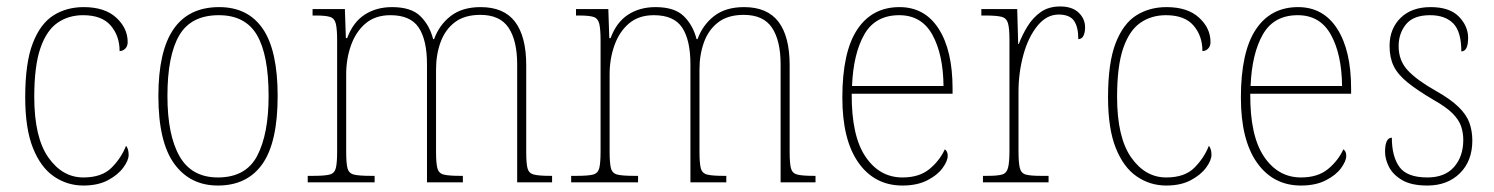

<svg xmlns="http://www.w3.org/2000/svg" viewBox="-20 -564 4622 594"><path d="M238 10Q188 10 147 -18Q106 -46 82 -106Q58 -166 58 -263Q58 -370 81.5 -430.5Q105 -491 145.5 -516.5Q186 -542 239 -542Q304 -542 339.5 -509.5Q375 -477 375 -434Q375 -421 367.5 -413.5Q360 -406 350 -406Q350 -453 322.5 -485Q295 -517 237 -517Q192 -517 158 -493.5Q124 -470 105 -415Q86 -360 86 -264Q86 -139 129.5 -77Q173 -15 238 -15Q295 -15 325 -45Q355 -75 370 -113Q378 -103 378 -85Q378 -68 361.5 -45.5Q345 -23 314 -6.5Q283 10 238 10Z M654 10Q568 10 519 -57.5Q470 -125 470 -267Q470 -406 517 -474Q564 -542 658 -542Q747 -542 793 -475Q839 -408 839 -267Q839 -124 792 -57Q745 10 654 10ZM654 -15Q741 -15 776 -82.5Q811 -150 811 -267Q811 -394 775 -455.5Q739 -517 657 -517Q571 -517 534.5 -454.5Q498 -392 498 -267Q498 -146 535.5 -80.5Q573 -15 654 -15Z M932 0V-20H950Q985 -20 1000 -24Q1015 -28 1019 -44Q1023 -60 1023 -95V-438Q1023 -474 1019 -490.5Q1015 -507 1001.5 -511.5Q988 -516 958 -516H947V-536H1047L1050 -446H1054Q1072 -495 1108 -518.5Q1144 -542 1193 -542Q1252 -542 1280.5 -514Q1309 -486 1320 -443H1323Q1339 -487 1374.5 -514.5Q1410 -542 1467 -542Q1539 -542 1573.5 -496.5Q1608 -451 1608 -362V-93Q1608 -59 1612 -43.5Q1616 -28 1631.5 -24Q1647 -20 1681 -20H1688V0H1580V-365Q1580 -438 1553.5 -478Q1527 -518 1466 -518Q1417 -518 1387 -495Q1357 -472 1343 -433.5Q1329 -395 1329 -349V-95Q1329 -60 1333 -44Q1337 -28 1352.5 -24Q1368 -20 1402 -20H1412V0H1301V-365Q1301 -440 1275.5 -478.5Q1250 -517 1188 -517Q1141 -517 1111 -491.5Q1081 -466 1066 -424Q1051 -382 1051 -334V-95Q1051 -60 1055 -44Q1059 -28 1074.5 -24Q1090 -20 1126 -20H1139V0Z M1747 0V-20H1765Q1800 -20 1815 -24Q1830 -28 1834 -44Q1838 -60 1838 -95V-438Q1838 -474 1834 -490.5Q1830 -507 1816.5 -511.5Q1803 -516 1773 -516H1762V-536H1862L1865 -446H1869Q1887 -495 1923 -518.5Q1959 -542 2008 -542Q2067 -542 2095.5 -514Q2124 -486 2135 -443H2138Q2154 -487 2189.5 -514.5Q2225 -542 2282 -542Q2354 -542 2388.5 -496.5Q2423 -451 2423 -362V-93Q2423 -59 2427 -43.5Q2431 -28 2446.5 -24Q2462 -20 2496 -20H2503V0H2395V-365Q2395 -438 2368.5 -478Q2342 -518 2281 -518Q2232 -518 2202 -495Q2172 -472 2158 -433.5Q2144 -395 2144 -349V-95Q2144 -60 2148 -44Q2152 -28 2167.5 -24Q2183 -20 2217 -20H2227V0H2116V-365Q2116 -440 2090.5 -478.5Q2065 -517 2003 -517Q1956 -517 1926 -491.5Q1896 -466 1881 -424Q1866 -382 1866 -334V-95Q1866 -60 1870 -44Q1874 -28 1889.5 -24Q1905 -20 1941 -20H1954V0Z M2772 10Q2686 10 2636 -60.5Q2586 -131 2586 -262Q2586 -403 2632 -472.5Q2678 -542 2763 -542Q2841 -542 2884 -475Q2927 -408 2927 -290V-274H2615Q2614 -144 2657.5 -79.5Q2701 -15 2772 -15Q2824 -15 2855.5 -41Q2887 -67 2903 -102Q2912 -96 2912 -82Q2912 -66 2896 -44Q2880 -22 2848.5 -6Q2817 10 2772 10ZM2899 -298Q2898 -396 2864.5 -456.5Q2831 -517 2762 -517Q2688 -517 2654 -457.5Q2620 -398 2616 -298Z M3021 0V-20H3036Q3066 -20 3080 -24Q3094 -28 3098.5 -44.5Q3103 -61 3103 -97V-441Q3103 -476 3098.5 -492Q3094 -508 3078.5 -512Q3063 -516 3028 -516H3016V-536H3127L3130 -428H3132Q3142 -455 3158.5 -482Q3175 -509 3199.5 -526.5Q3224 -544 3260 -544Q3297 -544 3317 -525Q3337 -506 3337 -479Q3337 -464 3332 -453.5Q3327 -443 3316 -443Q3316 -481 3302.5 -500Q3289 -519 3255 -519Q3218 -519 3189.5 -484Q3161 -449 3146 -394Q3131 -339 3131 -280V-97Q3131 -61 3135 -44.5Q3139 -28 3153.5 -24Q3168 -20 3198 -20H3224V0Z M3588 10Q3538 10 3497 -18Q3456 -46 3432 -106Q3408 -166 3408 -263Q3408 -370 3431.5 -430.5Q3455 -491 3495.5 -516.5Q3536 -542 3589 -542Q3654 -542 3689.5 -509.5Q3725 -477 3725 -434Q3725 -421 3717.5 -413.5Q3710 -406 3700 -406Q3700 -453 3672.5 -485Q3645 -517 3587 -517Q3542 -517 3508 -493.5Q3474 -470 3455 -415Q3436 -360 3436 -264Q3436 -139 3479.5 -77Q3523 -15 3588 -15Q3645 -15 3675 -45Q3705 -75 3720 -113Q3728 -103 3728 -85Q3728 -68 3711.5 -45.5Q3695 -23 3664 -6.5Q3633 10 3588 10Z M4005 10Q3919 10 3869 -60.5Q3819 -131 3819 -262Q3819 -403 3865 -472.5Q3911 -542 3996 -542Q4074 -542 4117 -475Q4160 -408 4160 -290V-274H3848Q3847 -144 3890.5 -79.5Q3934 -15 4005 -15Q4057 -15 4088.5 -41Q4120 -67 4136 -102Q4145 -96 4145 -82Q4145 -66 4129 -44Q4113 -22 4081.5 -6Q4050 10 4005 10ZM4132 -298Q4131 -396 4097.5 -456.5Q4064 -517 3995 -517Q3921 -517 3887 -457.5Q3853 -398 3849 -298Z M4396 10Q4346 10 4317.5 -7Q4289 -24 4277 -48Q4265 -72 4265 -94Q4265 -138 4286 -138Q4286 -80 4309.5 -47.5Q4333 -15 4396 -15Q4450 -15 4478.5 -47.5Q4507 -80 4507 -131Q4507 -154 4500 -174Q4493 -194 4473.5 -213.5Q4454 -233 4415 -255Q4364 -285 4334 -309.5Q4304 -334 4291.5 -360Q4279 -386 4279 -422Q4279 -475 4313 -508.5Q4347 -542 4406 -542Q4465 -542 4493.5 -512.5Q4522 -483 4522 -447Q4522 -405 4501 -405Q4501 -466 4476 -491.5Q4451 -517 4404 -517Q4353 -517 4330 -489Q4307 -461 4307 -421Q4307 -376 4336 -345.5Q4365 -315 4422 -283Q4468 -257 4492.5 -233Q4517 -209 4526 -184Q4535 -159 4535 -129Q4535 -66 4496.5 -28Q4458 10 4396 10Z"/></svg>

Font: Noto Serif Ethiopic SemiCondensed Thin
Style: Regular
Weight: 100
Width: 4
Designer: Monotype Design Team
Foundry: Monotype Imaging Inc.
Version: Version 2.102; ttfautohint (v1.8.4.7-5d5b)